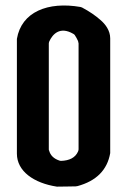

<svg xmlns="http://www.w3.org/2000/svg" viewBox="-20 -694 474 716"><path d="M269 0C339 -19 380 -60 391 -123V-551C391 -580 373 -604 354 -620C336 -636 314 -651 286 -666L280 -668C159 -689 60 -650 43 -549V-121C43 -55 107 -11 192 2H195C235 2 235 1 262 1ZM202 -95C181 -102 168 -114 163 -133C162 -133 162 -137 162 -138V-532C162 -533 163 -539 164 -540C176 -566 203 -597 253 -568C254 -568 259 -564 259 -563C264 -556 267 -549 271 -541C271 -540 273 -533 273 -532V-137C273 -136 272 -130 271 -129C261 -106 239 -95 207 -94C206 -94 202 -95 202 -95Z"/></svg>

Font: DIN Rundschrift
Style: Breit
Weight: 400
Width: 7
Version: Version 1.027